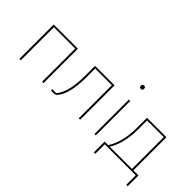

<svg xmlns="http://www.w3.org/2000/svg" viewBox="-57 -1290 1998 1998"><g transform="rotate(45 942.0 -291.0)"><path d="M105 -506H461V0H440V-487H126V0H105Z M570 -19H627C648 -40 670 -77 686 -131C702 -185 713 -258 713 -355V-506H1000V0H979V-487H734V-355C734 -259 723 -184 707 -128C691 -72 668 -34 647 -13C638 -4 627 0 613 0H570Z M1220 -673C1203 -673 1197 -683 1197 -694V-701C1197 -712 1203 -722 1220 -722C1237 -722 1243 -712 1243 -701V-694C1243 -683 1237 -673 1220 -673ZM1210 -506H1231V0H1210Z M1341 -19H1393C1448 -102 1477 -215 1477 -355V-506H1764V-19H1839V140H1818V0H1362V140H1341ZM1743 -19V-487H1498V-355C1498 -210 1463 -90 1415 -19Z"/></g></svg>

Font: Plexus Sans Thin
Style: Regular
Weight: 250
Version: Version 2.001;PS 002.001;hotconv 1.0.70;makeotf.lib2.5.58329